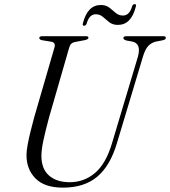

<svg xmlns="http://www.w3.org/2000/svg" viewBox="-20 -870 799 902"><path d="M506.5 -198 628 -604Q645 -666 600.5 -675L574.5 -679.5Q559.5 -684 559.5 -691Q559.5 -700 574.5 -700H747Q759 -700 759 -692.5Q759 -688 756 -685.5Q753 -683 743 -680.5L712 -674.5Q691 -669.5 676.2 -653.8Q661.5 -638 651 -602L529.5 -198Q498 -91.5 437 -40Q376 11.5 276 11.5Q188.5 11.5 146 -32.5Q103.5 -76.5 104.5 -143.5Q104.5 -161 110 -190.8Q115.5 -220.5 124 -254.8Q132.5 -289 141 -320L236 -647.5Q242.5 -670 221 -674L178 -681Q164.5 -684 164.5 -691.5Q164.5 -700 180 -700H383.5Q395.5 -700 395.5 -693Q395.5 -685 378.5 -681.5L331.5 -672.5Q321.5 -670.5 315 -664.8Q308.5 -659 304.5 -644.5L210.5 -318.5Q193 -253.5 184 -210.8Q175 -168 174.5 -140Q174 -77.5 209.8 -45.8Q245.5 -14 307.5 -14Q375.5 -14 426.8 -57.8Q478 -101.5 506.5 -198ZM534 -753Q509.5 -753 493.5 -765.5Q477.5 -778 463.5 -790.5Q449.5 -803 430 -803Q399.5 -803 387 -759Q383 -749 375 -749Q366 -749 369.5 -761Q391.5 -846.5 453.5 -846.5Q478 -846.5 494 -834Q510 -821.5 524 -809.2Q538 -797 557.5 -797Q588.5 -797 600.5 -840Q604 -850.5 612.5 -850.5Q622 -850.5 618 -838.5Q596.5 -753 534 -753Z"/></svg>

Font: Fraunces 72pt S000 Light
Style: Italic
Weight: 300
Italic angle: -16°
Version: Version 1.000; ttfautohint (v1.8.3)